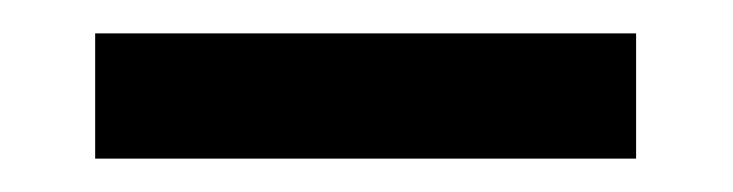

<svg xmlns="http://www.w3.org/2000/svg" viewBox="-20 -316 439 115"><path d="M361 -296V-221H37V-296Z"/></svg>

Font: Arima Madurai Black
Style: Regular
Weight: 900
Designer: Joana Correia and Natanael Gama
Foundry: NDISCOVER
Version: Version 1.019